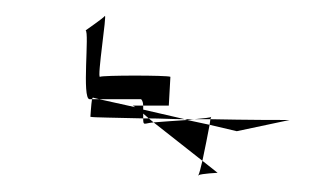

<svg xmlns="http://www.w3.org/2000/svg" viewBox="-20 -308 390 240"><path d="M87 -270C92 -268 82 -184 92 -184H95L96 -186L104 -184H156C157 -184 159 -181 159 -176H191L193 -212C189 -214 108 -214 105 -212C101 -210 114 -292 111 -288C110 -286 87 -270 87 -270ZM95 -184C94 -178 93 -162 93 -162C97 -161 124 -161 159 -160V-166L166 -160C180 -160 196 -159 211 -159L159 -171V-176H146L149 -174L104 -184ZM211 -159 214 -158C217 -158 220 -159 223 -159ZM159 -160C159 -150 160 -154 172 -155L166 -160ZM223 -159H243L244 -162C244 -161 234 -160 223 -159ZM172 -155 233 -107C236 -121 240 -141 242 -152L214 -158C200 -157 183 -156 172 -155ZM242 -152 276 -144 342 -158C331 -158 289 -158 243 -159ZM228 -89C232 -91 252 -92 252 -92L233 -107C231 -98 229 -91 228 -89ZM228 -88C228 -88 227 -89 228 -89Z"/></svg>

Font: Arrow
Style: Ita
Weight: 400
Version: Version 0.23